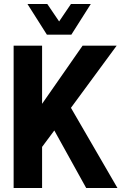

<svg xmlns="http://www.w3.org/2000/svg" viewBox="-20 -938 640 958"><path d="M48 0V-710H190V-420L392 -710H562L334 -400L566 0H410L251 -287L190 -205V0ZM117 -918H216L275 -831L334 -918H433L336 -765H214Z"/></svg>

Font: Geist Mono
Style: Bold
Weight: 700
Monospace: yes
Designer: Basement.studio, Andrés Briganti, Mateo Zaragoza
Foundry: Basement.studio, Vercel, Andrés Briganti, Guido Ferreyra, Mateo Zaragoza
Version: Version 1.500; ttfautohint (v1.8.4.7-5d5b)